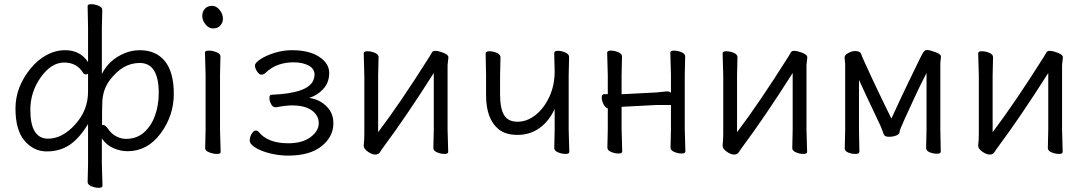

<svg xmlns="http://www.w3.org/2000/svg" viewBox="-20 -726 5191 918"><path d="M739 -281Q739 -425 648 -425Q565 -425 503 -340Q470 -295 469 -232Q468 -213 468 -187V-128L472 -129Q484 -129 498 -108Q512 -87 535 -74.5Q558 -62 583 -62Q633 -62 668 -92.5Q703 -123 721 -173Q739 -223 739 -281ZM125 -201Q125 -63 210 -63Q278 -63 339.5 -131Q401 -199 401 -287V-374Q395 -370 389.5 -370Q384 -370 379 -375Q349 -427 287 -427Q225 -427 175 -356.5Q125 -286 125 -201ZM399 145 401 58V-133Q359 -64 312.5 -33Q266 -2 203.5 -2Q141 -2 97.5 -53Q54 -104 54 -207Q54 -310 126 -398Q159 -439 202 -462.5Q245 -486 291 -486Q364 -486 401 -429V-594L399 -697Q399 -706 416 -706Q433 -706 451 -698.5Q469 -691 469 -679L467 -593V-372Q501 -441 577 -472Q612 -486 648 -486Q726 -486 768.5 -433.5Q811 -381 811 -277Q811 -173 748 -88Q685 -3 590 -3Q555 -3 521.5 -18Q488 -33 467 -64V59L470 162Q470 172 452.5 172Q435 172 417 164.5Q399 157 399 145Z M993.5 -698Q1015 -698 1030.5 -678Q1046 -658 1046 -637.5Q1046 -617 1033 -603.5Q1020 -590 999 -590Q978 -590 962.5 -609.5Q947 -629 947 -649.5Q947 -670 959.5 -684Q972 -698 993.5 -698ZM961 -17 963 -105V-368L960 -475Q960 -484 978 -484Q996 -484 1015 -476.5Q1034 -469 1034 -457L1032 -368V-105L1035 1Q1035 10 1017.5 10Q1000 10 980.5 2.5Q961 -5 961 -17Z M1376 -222Q1348 -222 1299 -213H1297Q1284 -213 1276 -228.5Q1268 -244 1268 -258.5Q1268 -273 1279 -273Q1453 -280 1478 -342Q1484 -357 1484 -368Q1484 -398 1455 -413Q1426 -428 1384 -428Q1302 -428 1251 -379Q1241 -369 1230 -369Q1219 -369 1209 -384.5Q1199 -400 1199 -413Q1199 -426 1226 -443.5Q1253 -461 1293.5 -473.5Q1334 -486 1375 -486Q1458 -486 1506 -454.5Q1554 -423 1554 -377Q1554 -331 1525 -300Q1496 -269 1458 -258Q1521 -249 1556 -200Q1574 -174 1574 -137Q1574 -72 1517.5 -27Q1461 18 1358 18Q1314 18 1271.5 7.5Q1229 -3 1201.5 -20Q1174 -37 1174 -54Q1174 -71 1183.5 -86.5Q1193 -102 1202 -102Q1211 -102 1216 -96Q1260 -41 1358 -41Q1426 -41 1465 -70.5Q1504 -100 1504 -137Q1504 -174 1471 -198Q1438 -222 1376 -222Z M2052 -18 2054 -106V-377Q1920 -166 1815 -25Q1805 -12 1797.5 0.5Q1790 13 1774 13Q1758 13 1738.5 -1Q1719 -15 1719 -29V-31Q1722 -58 1722 -86V-364L1719 -471Q1719 -481 1736.5 -481Q1754 -481 1772 -473.5Q1790 -466 1790 -453L1788 -364V-94Q1892 -231 2034 -456Q2039 -464 2044 -473.5Q2049 -483 2060.5 -483Q2072 -483 2087 -478Q2124 -467 2124 -452L2120 -415V-106L2123 0Q2123 10 2105.5 10Q2088 10 2070 2.5Q2052 -5 2052 -18Z M2630 -18 2632 -106V-205Q2604 -145 2558.5 -113Q2513 -81 2455 -81Q2397 -81 2364 -108Q2304 -157 2304 -271V-364L2302 -470Q2302 -481 2320 -481Q2338 -481 2355.5 -473Q2373 -465 2373 -452L2371 -364V-275Q2371 -208 2390 -176Q2409 -144 2454.5 -144Q2500 -144 2540.5 -176Q2581 -208 2606.5 -263Q2632 -318 2632 -385L2630 -463V-473Q2630 -483 2647.5 -483Q2665 -483 2683 -475Q2701 -467 2701 -454L2699 -365V-106L2702 0Q2702 10 2684.5 10Q2667 10 2648.5 2.5Q2630 -5 2630 -18Z M3186 -20 3188 -108V-224H3119L2965 -216L2952 -215V-108L2955 -2Q2955 8 2937.5 8Q2920 8 2902 0.5Q2884 -7 2884 -20L2886 -108V-208Q2874 -211 2865.5 -228Q2857 -245 2857 -260.5Q2857 -276 2870 -276H2886V-367L2883 -474Q2883 -484 2900.5 -484Q2918 -484 2936 -476.5Q2954 -469 2954 -456L2952 -367V-275Q2955 -276 2959 -276H2964L3118 -284Q3133 -285 3147.5 -287Q3162 -289 3171.5 -289Q3181 -289 3188 -282V-367L3185 -474Q3185 -484 3202.5 -484Q3220 -484 3238 -476.5Q3256 -469 3256 -456L3254 -367V-108L3257 -2Q3257 8 3239.5 8Q3222 8 3204 0.5Q3186 -7 3186 -20Z M3768 -18 3770 -106V-377Q3636 -166 3531 -25Q3521 -12 3513.5 0.5Q3506 13 3490 13Q3474 13 3454.5 -1Q3435 -15 3435 -29V-31Q3438 -58 3438 -86V-364L3435 -471Q3435 -481 3452.5 -481Q3470 -481 3488 -473.5Q3506 -466 3506 -453L3504 -364V-94Q3608 -231 3750 -456Q3755 -464 3760 -473.5Q3765 -483 3776.5 -483Q3788 -483 3803 -478Q3840 -467 3840 -452L3836 -415V-106L3839 0Q3839 10 3821.5 10Q3804 10 3786 2.5Q3768 -5 3768 -18Z M4408 -18 4410 -106V-377Q4376 -311 4352.5 -259.5Q4329 -208 4305 -156Q4281 -104 4281 -94.5Q4281 -85 4266 -78.5Q4251 -72 4230 -72Q4209 -72 4205 -85L4198 -104Q4195 -115 4158.5 -191Q4122 -267 4087 -344V-106L4089 -1Q4089 10 4070 10Q4051 10 4035 3Q4019 -4 4019 -16L4021 -106V-422L4018 -450L4019 -456Q4021 -465 4038 -473.5Q4055 -482 4068 -482Q4081 -482 4088.5 -478Q4096 -474 4098 -466.5Q4100 -459 4113 -430.5Q4126 -402 4150.5 -349Q4175 -296 4199 -247Q4223 -198 4242 -159Q4288 -260 4325.5 -337Q4363 -414 4375.5 -440Q4388 -466 4395 -476.5Q4402 -487 4413 -487Q4424 -487 4451.5 -477Q4479 -467 4479 -456L4476 -425V-106L4478 -1Q4478 9 4460 9Q4442 9 4425 2Q4408 -5 4408 -18Z M4990 -18 4992 -106V-377Q4858 -166 4753 -25Q4743 -12 4735.5 0.5Q4728 13 4712 13Q4696 13 4676.5 -1Q4657 -15 4657 -29V-31Q4660 -58 4660 -86V-364L4657 -471Q4657 -481 4674.5 -481Q4692 -481 4710 -473.5Q4728 -466 4728 -453L4726 -364V-94Q4830 -231 4972 -456Q4977 -464 4982 -473.5Q4987 -483 4998.5 -483Q5010 -483 5025 -478Q5062 -467 5062 -452L5058 -415V-106L5061 0Q5061 10 5043.5 10Q5026 10 5008 2.5Q4990 -5 4990 -18Z"/></svg>

Font: LXGW WenKai Lite
Style: Regular
Weight: 400
Designer: LXGW / Fontworks Inc.
Foundry: LXGW / Fontworks Inc.
Version: Version 1.511; March 25, 2025